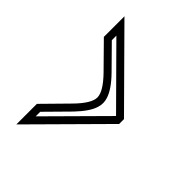

<svg xmlns="http://www.w3.org/2000/svg" viewBox="-150 -592 575 575"><g transform="rotate(45 137.5 -305.0)"><path d="M246.1 -314.9V-294.4L29.3 -75.7V-162.8L104.2 -239Q144 -279.5 144 -304.6Q144 -329.6 104.2 -370.4L29.3 -446.5V-533.7ZM222.2 -305.2 53.2 -475.6V-456.3L121.3 -387.2Q157 -350.8 165.3 -322.5Q168 -313.7 168.1 -305.1Q168.2 -296.4 165.3 -286.6Q157.5 -259.8 123 -223.9L121.3 -222.2L53.2 -153.1V-133.8L222.2 -304.2Z"/></g></svg>

Font: itsadzokeS01
Style: Regular
Weight: 600
Width: 6
Version: Version 0.46